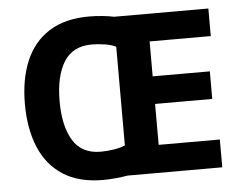

<svg xmlns="http://www.w3.org/2000/svg" viewBox="-52 -788 1077 860"><g transform="rotate(-5 486.5 -357.5)"><path d="M379 -725Q405 -725 436.5 -722Q468 -719 490 -714H914V-590H639V-433H896V-309H639V-125H914V0H488Q466 4 435 7Q404 10 378 10Q269 10 198 -36Q127 -82 92.5 -165Q58 -248 58 -359Q58 -470 92.5 -552Q127 -634 198 -679.5Q269 -725 379 -725ZM379 -599Q294 -599 254 -535Q214 -471 214 -358Q214 -246 253.5 -181.5Q293 -117 378 -117Q407 -117 438 -122Q469 -127 488 -136V-579Q470 -589 439 -594Q408 -599 379 -599Z"/></g></svg>

Font: Noto Sans Bengali UI
Style: Bold
Weight: 700
Designer: Jelle Bosma - Monotype Design Team
Foundry: Monotype Imaging Inc.
Version: Version 2.003; ttfautohint (v1.8.4.7-5d5b)